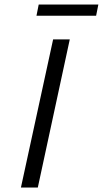

<svg xmlns="http://www.w3.org/2000/svg" viewBox="-20 -833 457 853"><path d="M73 0 216 -658H290L148 0ZM142 -763 152 -813H417L407 -763Z"/></svg>

Font: Ysabeau Infant
Style: Italic
Weight: 400
Italic angle: -12°
Designer: Christian Thalmann (Catharsis Fonts)
Version: Version 2.001;gftools[0.9.30]; featfreeze: ss01,ss02,lnum